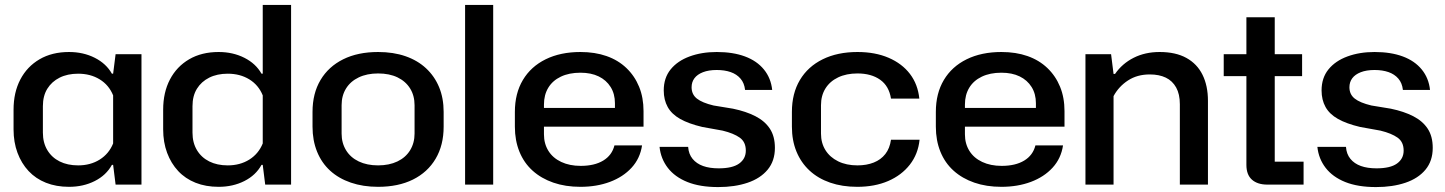

<svg xmlns="http://www.w3.org/2000/svg" viewBox="-20 -749 5862 779"><path d="M260 9Q208 9 166.5 -7.5Q125 -24 96 -55Q67 -86 51 -129Q35 -172 35 -224V-304Q35 -374 62.5 -426.5Q90 -479 140.5 -508.5Q191 -538 260 -538Q318 -538 364.5 -514.5Q411 -491 434 -450H439L449 -529H554V0H449L439 -80H434Q411 -38 364.5 -14.5Q318 9 260 9ZM297 -78Q347 -78 384.5 -101.5Q422 -125 439 -167V-362Q422 -404 384.5 -427Q347 -450 297 -450Q254 -450 222 -434Q190 -418 172 -389Q154 -360 154 -318V-211Q154 -170 172 -140Q190 -110 222 -94Q254 -78 297 -78Z M867 9Q815 9 773.5 -7.5Q732 -24 703 -55Q674 -86 658 -129Q642 -172 642 -224V-304Q642 -374 669.5 -426.5Q697 -479 747.5 -508.5Q798 -538 867 -538Q925 -538 971.5 -514.5Q1018 -491 1041 -450H1046V-729H1161V0H1056L1046 -80H1041Q1018 -38 971.5 -14.5Q925 9 867 9ZM904 -78Q954 -78 991.5 -101.5Q1029 -125 1046 -167V-362Q1029 -404 991.5 -427Q954 -450 904 -450Q861 -450 829 -434Q797 -418 779 -389Q761 -360 761 -318V-211Q761 -170 779 -140Q797 -110 829 -94Q861 -78 904 -78Z M1514 9Q1453 9 1403.5 -8Q1354 -25 1319.5 -56.5Q1285 -88 1266.5 -133.5Q1248 -179 1248 -235V-295Q1248 -370 1280.5 -424.5Q1313 -479 1372.5 -508.5Q1432 -538 1514 -538Q1576 -538 1625 -521Q1674 -504 1708.5 -472Q1743 -440 1761.5 -395.5Q1780 -351 1780 -295V-235Q1780 -160 1747.5 -105Q1715 -50 1655.5 -20.5Q1596 9 1514 9ZM1514 -78Q1559 -78 1592.5 -94Q1626 -110 1644 -139.5Q1662 -169 1662 -207V-322Q1662 -361 1644 -390Q1626 -419 1593 -435Q1560 -451 1514 -451Q1469 -451 1435.5 -435Q1402 -419 1384 -390Q1366 -361 1366 -322V-207Q1366 -169 1384 -139.5Q1402 -110 1435.5 -94Q1469 -78 1514 -78Z M1867 0V-729H1981V0Z M2335 9Q2274 9 2225 -8Q2176 -25 2141 -56.5Q2106 -88 2087.5 -133.5Q2069 -179 2069 -235V-295Q2069 -370 2101.5 -424.5Q2134 -479 2194 -508.5Q2254 -538 2335 -538Q2394 -538 2441 -521.5Q2488 -505 2521.5 -473Q2555 -441 2573 -397Q2591 -353 2591 -298V-235H2169V-311H2487L2475 -294V-330Q2475 -368 2457.5 -396Q2440 -424 2409 -439Q2378 -454 2335 -454Q2289 -454 2255.5 -438Q2222 -422 2204.5 -393Q2187 -364 2187 -325V-204Q2187 -166 2205 -137Q2223 -108 2257 -92Q2291 -76 2336 -76Q2392 -76 2427.5 -97.5Q2463 -119 2473 -159H2585Q2577 -106 2542.5 -68.5Q2508 -31 2454.5 -11Q2401 9 2335 9Z M2894 10Q2820 10 2769 -10.5Q2718 -31 2689.5 -68Q2661 -105 2656 -153H2772Q2774 -124 2790 -104.5Q2806 -85 2832.5 -75.5Q2859 -66 2896 -66Q2952 -66 2979 -85.5Q3006 -105 3006 -138Q3006 -173 2981.5 -190.5Q2957 -208 2912 -219L2829 -234Q2774 -247 2739.5 -266.5Q2705 -286 2689 -315Q2673 -344 2673 -382Q2673 -433 2701 -467.5Q2729 -502 2778 -520Q2827 -538 2888 -538Q2954 -538 3002.5 -520Q3051 -502 3079.5 -467Q3108 -432 3113 -384H3003Q3000 -412 2984.5 -430Q2969 -448 2944.5 -456.5Q2920 -465 2888 -465Q2855 -465 2832 -456Q2809 -447 2797.5 -431.5Q2786 -416 2786 -395Q2786 -366 2807.5 -349Q2829 -332 2875 -321L2954 -308Q3007 -297 3045 -277.5Q3083 -258 3103.5 -227Q3124 -196 3124 -149Q3124 -96 3094.5 -60.5Q3065 -25 3013 -7.5Q2961 10 2894 10Z M3458 9Q3397 9 3348 -8Q3299 -25 3264.5 -57Q3230 -89 3211.5 -134Q3193 -179 3193 -235V-295Q3193 -370 3225.5 -424.5Q3258 -479 3318 -508.5Q3378 -538 3459 -538Q3531 -538 3585.5 -514.5Q3640 -491 3672 -449Q3704 -407 3710 -349H3595Q3587 -400 3551 -425.5Q3515 -451 3459 -451Q3414 -451 3380.5 -435Q3347 -419 3329 -390Q3311 -361 3311 -322V-207Q3311 -169 3329 -140Q3347 -111 3380.5 -94.5Q3414 -78 3459 -78Q3496 -78 3525 -89.5Q3554 -101 3572 -124Q3590 -147 3595 -182H3711Q3705 -124 3671.5 -81Q3638 -38 3583.5 -14.5Q3529 9 3458 9Z M4043 9Q3982 9 3933 -8Q3884 -25 3849 -56.5Q3814 -88 3795.5 -133.5Q3777 -179 3777 -235V-295Q3777 -370 3809.5 -424.5Q3842 -479 3902 -508.5Q3962 -538 4043 -538Q4102 -538 4149 -521.5Q4196 -505 4229.5 -473Q4263 -441 4281 -397Q4299 -353 4299 -298V-235H3877V-311H4195L4183 -294V-330Q4183 -368 4165.5 -396Q4148 -424 4117 -439Q4086 -454 4043 -454Q3997 -454 3963.5 -438Q3930 -422 3912.5 -393Q3895 -364 3895 -325V-204Q3895 -166 3913 -137Q3931 -108 3965 -92Q3999 -76 4044 -76Q4100 -76 4135.5 -97.5Q4171 -119 4181 -159H4293Q4285 -106 4250.5 -68.5Q4216 -31 4162.5 -11Q4109 9 4043 9Z M4384 0V-529H4488L4498 -449H4504Q4533 -491 4579.5 -514.5Q4626 -538 4685 -538Q4750 -538 4793.5 -514Q4837 -490 4859 -445.5Q4881 -401 4881 -340V0H4767V-326Q4767 -367 4752 -394Q4737 -421 4710 -434Q4683 -447 4645 -447Q4594 -447 4556.5 -422.5Q4519 -398 4498 -359V0Z M5122 0Q5082 0 5059.5 -20Q5037 -40 5037 -80V-679H5152V-93H5269V0ZM4945 -440V-529H5263V-440Z M5563 10Q5489 10 5438 -10.5Q5387 -31 5358.5 -68Q5330 -105 5325 -153H5441Q5443 -124 5459 -104.5Q5475 -85 5501.5 -75.5Q5528 -66 5565 -66Q5621 -66 5648 -85.5Q5675 -105 5675 -138Q5675 -173 5650.5 -190.5Q5626 -208 5581 -219L5498 -234Q5443 -247 5408.5 -266.5Q5374 -286 5358 -315Q5342 -344 5342 -382Q5342 -433 5370 -467.5Q5398 -502 5447 -520Q5496 -538 5557 -538Q5623 -538 5671.5 -520Q5720 -502 5748.5 -467Q5777 -432 5782 -384H5672Q5669 -412 5653.5 -430Q5638 -448 5613.5 -456.5Q5589 -465 5557 -465Q5524 -465 5501 -456Q5478 -447 5466.5 -431.5Q5455 -416 5455 -395Q5455 -366 5476.5 -349Q5498 -332 5544 -321L5623 -308Q5676 -297 5714 -277.5Q5752 -258 5772.5 -227Q5793 -196 5793 -149Q5793 -96 5763.5 -60.5Q5734 -25 5682 -7.5Q5630 10 5563 10Z"/></svg>

Font: Hubot Sans Medium
Style: Regular
Weight: 500
Designer: Deni Anggara
Foundry: GitHub, Inc., Subsidiary of Microsoft Corporation
Version: Version 2.000